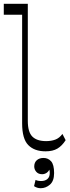

<svg xmlns="http://www.w3.org/2000/svg" viewBox="-36 -792 369 1015"><path d="M205 8Q146 8 113.5 -25Q81 -58 81 -140V-714H-16V-772H111V-153Q111 -94 135 -70Q159 -46 208 -46Q235 -46 256.5 -54Q278 -62 294 -84L311 -51Q292 -21 267.5 -6.5Q243 8 205 8ZM179 203Q169 203 160 200Q151 197 144 192L152 159Q163 165 182 165Q202 165 214.5 154.5Q227 144 227 123Q227 115 225.5 108Q224 101 222 97L227 100Q221 115 210 122Q199 129 187 129Q167 129 156 116.5Q145 104 145 88Q145 67 158.5 55Q172 43 194 43Q218 43 234 60.5Q250 78 250 123Q250 165 228 184Q206 203 179 203Z"/></svg>

Font: Savate ExtraLight
Style: Regular
Weight: 200
Designer: Max Esnée
Foundry: Plomb Type
Version: Version 2.000